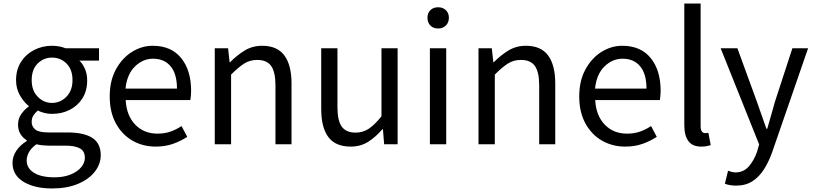

<svg xmlns="http://www.w3.org/2000/svg" viewBox="-20 -816 4604 1086"><path d="M274.9 250Q175.8 250 113.3 212.4Q50.8 174.8 50.8 105Q50.8 69.8 71.8 37.6Q92.8 5.4 130.9 -18.1V-22.9Q109.9 -35.6 95.9 -57.6Q82 -79.6 82 -111.8Q82 -145.5 101.1 -171.9Q120.1 -198.2 142.1 -212.9V-216.8Q115.2 -237.8 93 -276.1Q70.8 -314.5 70.8 -362.8Q70.8 -422.4 98.9 -466.1Q127 -509.8 173.3 -533.4Q219.7 -557.1 273.9 -557.1Q297.4 -557.1 317.1 -553Q336.9 -548.8 351.1 -543H540V-473.1H429.2Q448.7 -454.1 460.9 -425.3Q473.1 -396.5 473.1 -360.8Q473.1 -303.2 446.8 -260.7Q420.4 -218.3 375.2 -195.1Q330.1 -171.9 273.9 -171.9Q231.9 -171.9 193.8 -190.9Q179.2 -178.2 169.2 -163.3Q159.2 -148.4 159.2 -126Q159.2 -100.6 179.2 -83.7Q199.2 -66.9 253.9 -66.9H360.8Q454.6 -66.9 502.2 -36.1Q549.8 -5.4 549.8 62Q549.8 112.3 516.1 155.3Q482.4 198.2 420.7 224.1Q358.9 250 274.9 250ZM273.9 -233.9Q321.3 -233.9 355.7 -268.8Q390.1 -303.7 390.1 -362.8Q390.1 -422.9 356.4 -456.5Q322.8 -490.2 273.9 -490.2Q226.6 -490.2 192.9 -456.5Q159.2 -422.9 159.2 -362.8Q159.2 -303.7 193.4 -268.8Q227.5 -233.9 273.9 -233.9ZM288.1 187Q340.3 187 379.2 171.1Q418 155.3 439 130.1Q460 105 460 77.1Q460 38.6 431.9 23.2Q403.8 7.8 350.1 7.8H255.9Q241.2 7.8 222.7 6.1Q204.1 4.4 186 0Q156.7 21 143.8 44.9Q130.9 68.8 130.9 91.8Q130.9 135.7 172.4 161.4Q213.9 187 288.1 187Z M860.8 13.2Q788.1 13.2 729.2 -20.5Q670.4 -54.2 635.5 -117.9Q600.6 -181.6 600.6 -271Q600.6 -359.4 635.7 -423.6Q670.9 -487.8 726.3 -522.5Q781.7 -557.1 843.8 -557.1Q948.2 -557.1 1004.6 -487.8Q1061 -418.5 1061 -301.8Q1061 -287.1 1059.6 -273.9Q1058.1 -260.7 1056.6 -250H690.9Q695.3 -163.1 744.4 -111.6Q793.5 -60.1 870.6 -60.1Q910.6 -60.1 943.4 -71.3Q976.1 -82.5 1006.8 -103L1039.1 -42Q1003.4 -18.6 959.5 -2.7Q915.5 13.2 860.8 13.2ZM689.9 -314.9H981Q981 -397.5 945.3 -440.7Q909.7 -483.9 845.7 -483.9Q788.1 -483.9 743.2 -439.9Q698.2 -396 689.9 -314.9Z M1194.8 0V-543H1270L1278.8 -463.9H1281.2Q1319.3 -502.9 1363.5 -530Q1407.7 -557.1 1462.9 -557.1Q1548.3 -557.1 1588.6 -502.2Q1628.9 -447.3 1628.9 -344.2V0H1538.1V-332Q1538.1 -408.7 1513.7 -442.9Q1489.3 -477.1 1435.1 -477.1Q1393.1 -477.1 1360.4 -456.1Q1327.6 -435.1 1287.1 -394V0Z M1963.9 13.2Q1877.4 13.2 1837.2 -40.8Q1796.9 -94.7 1796.9 -199.2V-543H1888.7V-210Q1888.7 -134.3 1912.8 -100.1Q1937 -65.9 1990.7 -65.9Q2032.7 -65.9 2065.9 -87.9Q2099.1 -109.9 2137.7 -158.2V-543H2229V0H2152.8L2146 -85H2143.1Q2104.5 -40.5 2062 -13.7Q2019.5 13.2 1963.9 13.2Z M2411.6 0V-543H2503.9V0ZM2458 -654.8Q2430.7 -654.8 2414.3 -671.6Q2397.9 -688.5 2397.9 -715.8Q2397.9 -742.2 2414.3 -758.5Q2430.7 -774.9 2458 -774.9Q2484.9 -774.9 2502 -758.5Q2519 -742.2 2519 -715.8Q2519 -688.5 2502 -671.6Q2484.9 -654.8 2458 -654.8Z M2686.5 0V-543H2761.7L2770.5 -463.9H2772.9Q2811 -502.9 2855.2 -530Q2899.4 -557.1 2954.6 -557.1Q3040 -557.1 3080.3 -502.2Q3120.6 -447.3 3120.6 -344.2V0H3029.8V-332Q3029.8 -408.7 3005.4 -442.9Q2981 -477.1 2926.8 -477.1Q2884.8 -477.1 2852.1 -456.1Q2819.3 -435.1 2778.8 -394V0Z M3516.6 13.2Q3443.8 13.2 3385 -20.5Q3326.2 -54.2 3291.3 -117.9Q3256.3 -181.6 3256.3 -271Q3256.3 -359.4 3291.5 -423.6Q3326.7 -487.8 3382.1 -522.5Q3437.5 -557.1 3499.5 -557.1Q3604 -557.1 3660.4 -487.8Q3716.8 -418.5 3716.8 -301.8Q3716.8 -287.1 3715.3 -273.9Q3713.9 -260.7 3712.4 -250H3346.7Q3351.1 -163.1 3400.1 -111.6Q3449.2 -60.1 3526.4 -60.1Q3566.4 -60.1 3599.1 -71.3Q3631.8 -82.5 3662.6 -103L3694.8 -42Q3659.2 -18.6 3615.2 -2.7Q3571.3 13.2 3516.6 13.2ZM3345.7 -314.9H3636.7Q3636.7 -397.5 3601.1 -440.7Q3565.4 -483.9 3501.5 -483.9Q3443.8 -483.9 3398.9 -439.9Q3354 -396 3345.7 -314.9Z M3946.8 13.2Q3896 13.2 3873.3 -18.6Q3850.6 -50.3 3850.6 -107.9V-795.9H3942.9V-102.1Q3942.9 -81.1 3950.2 -72Q3957.5 -63 3967.8 -63Q3971.7 -63 3975.6 -63.2Q3979.5 -63.5 3986.8 -64.9L4000 4.9Q3990.2 7.8 3977.8 10.5Q3965.3 13.2 3946.8 13.2Z M4144 233.9Q4106.4 233.9 4080.1 223.1L4098.1 149.9Q4106.4 152.8 4117.7 156Q4128.9 159.2 4140.1 159.2Q4185.5 159.2 4215.1 125.7Q4244.6 92.3 4262.2 42L4273.9 1L4056.2 -543H4150.9L4260.7 -242.2Q4273.9 -206.1 4287.4 -166.3Q4300.8 -126.5 4314.9 -87.9H4319.8Q4330.6 -125.5 4342 -165.3Q4353.5 -205.1 4363.8 -242.2L4461.9 -543H4550.8L4347.2 45.9Q4328.1 99.1 4301.3 141.6Q4274.4 184.1 4236.1 209Q4197.8 233.9 4144 233.9Z"/></svg>

Font: Source Han Sans CN
Style: Regular
Weight: 400
Designer: Ryoko NISHIZUKA  (kana, bopomofo & ideographs); Paul D. Hunt (Latin, Greek & Cyrillic); Sandoll Communications , Soo-you
Foundry: Adobe
Version: Version 2.004;hotconv 1.0.118;makeotfexe 2.5.65603